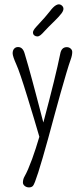

<svg xmlns="http://www.w3.org/2000/svg" viewBox="-20 -582 373 867"><path d="M175.8 -28.8Q231.4 -237.3 252 -338.9Q257.3 -369.1 281.7 -369.1Q291.5 -369.1 298.8 -362.8Q306.2 -356.4 306.2 -347.2Q306.2 -332 298.8 -312Q291.5 -292 279.1 -250.2Q266.6 -208.5 253.2 -160.6Q239.7 -112.8 225.8 -61.3Q211.9 -9.8 197.8 42Q142.1 243.7 128.9 257.3Q122.6 264.2 111.1 264.2Q99.6 264.2 91.6 257.6Q83.5 251 83.5 242.2Q83.5 227.5 90.8 214.8Q98.1 202.1 106.7 182.4Q115.2 162.6 125 136.2Q141.6 90.3 157.7 35.6Q146 -2 133.8 -45.4Q119.6 -93.3 104.5 -141.6Q68.4 -259.3 53.7 -291Q37.1 -328.1 37.1 -341.3Q37.1 -354.5 43.9 -362.1Q50.8 -369.6 61.5 -369.6Q82.5 -369.6 90.8 -342Q99.1 -314.5 107.9 -283.4Q116.7 -252.4 125.2 -220.5Q133.8 -188.5 142.1 -157.2Q150.4 -126 157.7 -97.9Q165 -69.8 170.9 -46.9Q173.8 -37.1 175.8 -28.8ZM143.6 -460.9Q188.5 -508.8 205.1 -530.8Q235.4 -571.8 255.9 -559.6Q276.4 -545.9 257.3 -521Q243.7 -503.9 228.5 -489.3Q193.4 -455.1 182.1 -442.4Q170.9 -429.7 163.3 -423.6Q155.8 -417.5 148.4 -417.5Q141.1 -417.5 135 -422.1Q128.9 -426.8 128.9 -435.8Q128.9 -444.8 143.6 -460.9Z"/></svg>

Font: Pompiere
Style: Regular
Weight: 400
Designer: Karolina Lach
Foundry: Sorkin Type Co.
Version: Version 1.002